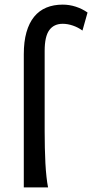

<svg xmlns="http://www.w3.org/2000/svg" viewBox="-20 -811 399 831"><path d="M336.9 -678.7Q318.4 -692.4 295.7 -700.2Q272.9 -708 251.5 -708Q213.4 -708 193.4 -680.7Q173.3 -653.3 173.3 -590.8V-241.7Q173.3 -206.1 174.1 -171.1Q174.8 -136.2 176.5 -104.5Q178.2 -72.8 181.2 -45.9Q184.1 -19 188 0H83V-576.2Q83 -630.9 94.5 -671.4Q106 -711.9 127.7 -738.5Q149.4 -765.1 180.7 -778.1Q211.9 -791 251.5 -791Q280.3 -791 308.1 -782Q335.9 -772.9 358.9 -756.8Z"/></svg>

Font: Andika Phon
Style: Regular
Weight: 400
Designer: Victor Gaultney, Annie Olsen, Julie Remington, Don Collingsworth, Eric Hays, Becca Hirsbrunner
Foundry: SIL International
Version: Version 5.000